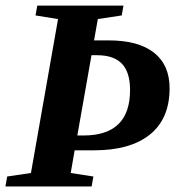

<svg xmlns="http://www.w3.org/2000/svg" viewBox="-27 -675 658 695"><path d="M275.4 -184.6Q443.8 -184.6 443.8 -349.1Q443.8 -413.6 414.3 -444.3Q384.8 -475.1 324.7 -475.1H304.2L252.9 -184.6ZM366.7 -528.8Q473.6 -528.8 530.3 -484.4Q586.9 -439.9 586.9 -355.5Q586.9 -245.6 515.9 -188.2Q444.8 -130.9 314 -130.9H243.2L229 -48.8L311 -36.1L304.7 0H-7.3L-1 -36.1L85 -48.8L183.1 -606L101.6 -619.1L107.9 -654.8H419.9L413.6 -619.1L327.1 -606L313.5 -528.8Z"/></svg>

Font: Liberation Serif
Style: Bold Italic
Weight: 700
Italic angle: -16.333°
Designer: Steve Matteson
Foundry: Ascender Corporation
Version: Version 2.1.5